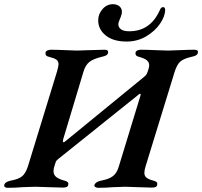

<svg xmlns="http://www.w3.org/2000/svg" viewBox="-54 -891 964 915"><path d="M-34 -9Q-31 -24 -4 -30Q35 -37 51.5 -51Q68 -65 79 -98L218 -551Q225 -576 225 -585Q225 -599 215 -606.5Q205 -614 180 -620Q160 -624 163 -641Q164 -647 172 -650.5Q180 -654 189 -654Q214 -654 258 -652Q296 -650 313 -650Q331 -650 373 -652Q419 -654 444 -654Q464 -654 461 -640Q460 -632 452.5 -627.5Q445 -623 430 -620Q389 -610 371 -595Q353 -580 344 -550L247 -227Q246 -223 246 -218Q246 -213 249 -213Q252 -213 259 -219L633 -525Q644 -533 648 -545L652 -556Q657 -571 657 -580Q657 -594 646 -603.5Q635 -613 609 -620Q589 -624 592 -641Q593 -647 600.5 -650.5Q608 -654 618 -654Q643 -654 687 -652Q729 -650 748 -650Q765 -650 803 -652Q847 -654 872 -654Q892 -654 889 -640Q888 -632 880.5 -627.5Q873 -623 858 -620Q819 -611 804 -596.5Q789 -582 779 -551L640 -99Q634 -80 634 -67Q634 -53 644 -44.5Q654 -36 678 -30Q689 -27 693 -22.5Q697 -18 695 -10Q694 3 670 3Q646 3 602 1Q562 -1 543 -1Q525 -1 485 1Q451 4 414 4Q406 4 400.5 0.5Q395 -3 396 -9Q400 -24 427 -30Q465 -37 484 -51.5Q503 -66 512 -97L615 -434Q617 -440 615.5 -443Q614 -446 610 -443L222 -132Q217 -128 214.5 -124.5Q212 -121 210 -114L205 -98Q201 -86 201 -75Q201 -58 214 -47.5Q227 -37 254 -30Q265 -27 269 -22.5Q273 -18 271 -10Q270 3 246 3Q222 3 176 1Q132 -1 114 -1Q95 -1 53 1Q20 4 -17 4Q-26 4 -30.5 0.5Q-35 -3 -34 -9ZM414 -794Q414 -824 434.5 -847.5Q455 -871 484 -871Q503 -871 515 -861Q527 -851 527 -835Q527 -822 518 -802Q510 -784 510 -775Q510 -761 522.5 -751.5Q535 -742 562 -742Q660 -742 705 -837Q710 -849 713.5 -853Q717 -857 724 -857Q733 -857 733 -844Q733 -814 709 -778.5Q685 -743 643 -718Q601 -693 549 -693Q486 -693 450 -722Q414 -751 414 -794Z"/></svg>

Font: EB Garamond SemiBold
Style: Italic
Weight: 600
Italic angle: -17.2°
Designer: Georg Duffner and Octavio Pardo
Foundry: Georg Duffner
Version: Version 1.000